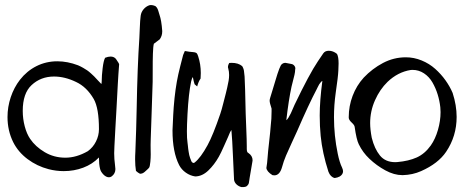

<svg xmlns="http://www.w3.org/2000/svg" viewBox="-20 -701 1873 775"><path d="M404.3 -467.8Q416.5 -472.7 426.3 -472.7Q439.9 -472.7 447.8 -463.4Q449.2 -460.9 454.3 -453.6Q459.5 -446.3 460.9 -441.9Q460 -428.7 458 -402.3Q456.1 -376 455.6 -362.8Q454.6 -338.4 450.2 -262.2Q448.2 -235.4 445.8 -184.8Q443.4 -134.3 441.9 -111.8Q440.9 -96.2 440.9 -82.5Q440.9 -59.1 444.3 -34.2Q445.8 -24.4 445.8 -18.6Q445.8 -0.5 431.2 10.7Q425.8 14.6 419.9 14.6Q408.2 14.6 397.2 3.2Q386.2 -8.3 383.8 -20Q379.4 -37.6 379.4 -65.4Q353 -38.1 315.9 -24.2Q278.8 -10.3 237.3 -10.3Q206.5 -10.3 176.3 -18.1Q129.4 -30.3 91.3 -58.8Q53.2 -87.4 33.2 -127.4Q10.3 -173.8 10.3 -228.5Q10.3 -269.5 23.4 -308.8Q36.6 -348.1 60.5 -378.9Q88.4 -414.6 127.2 -434.1Q166 -453.6 211.4 -453.6Q252.4 -453.6 294.9 -437.5Q306.2 -432.6 315.9 -427Q325.7 -421.4 332 -417Q338.4 -412.6 347.4 -404.5Q356.4 -396.5 360.1 -392.6Q363.8 -388.7 374.3 -377.4Q384.8 -366.2 389.2 -361.8Q390.6 -367.7 390.6 -374Q390.6 -395.5 394.3 -425.8Q397.9 -456.1 404.3 -467.8ZM107.4 -357.4Q71.8 -324.2 71.8 -253.4Q71.8 -221.7 79.8 -191.2Q87.9 -160.6 101.6 -140.6Q123 -108.9 160.6 -86.7Q198.2 -64.5 243.7 -64.5Q288.6 -64.5 334.5 -90.8Q355.5 -106 367.4 -129.9Q379.4 -153.8 379.4 -179.7Q379.4 -264.2 358.4 -301.3Q330.1 -350.1 287.1 -370.1Q241.7 -392.1 198.2 -392.1Q144.5 -392.1 107.4 -357.4Z M582.5 -679.7Q592.8 -682.6 607.4 -676.3Q612.3 -672.4 615.2 -666.7Q618.2 -661.1 620.4 -652.6Q622.6 -644 624 -640.6Q631.8 -618.7 634.8 -576.2V-573.7Q634.8 -556.6 625 -542.5Q619.1 -538.6 601.1 -524.4Q598.1 -514.2 597.2 -484.4Q596.2 -454.6 596.4 -416.7Q596.7 -378.9 596.2 -370.6Q594.7 -325.2 591.8 -238Q588.9 -150.9 588.4 -139.2Q587.9 -131.8 587.9 -116.2Q587.9 -109.9 588.1 -97.2Q588.4 -84.5 588.4 -78.1Q588.4 -63.5 586.9 -47.9Q585 -28.8 582 -24.4Q579.1 -20.5 571.3 -13.7Q570.3 -13.2 567.9 -10.7Q565.4 -8.3 564 -7.1Q562.5 -5.9 559.3 -3.7Q556.2 -1.5 554.4 -1.2Q552.7 -1 549.3 0Q545.9 1 543.5 -0.5Q536.6 -3.9 528.8 -11.2Q525.4 -32.2 525.4 -57.6Q525.4 -64.5 525.6 -72Q525.9 -79.6 526.4 -88.9Q526.9 -98.1 526.9 -103.5Q529.8 -170.4 531.7 -264.2Q534.7 -432.6 542.5 -547.4Q543 -552.2 544.2 -586.2Q545.4 -620.1 547.9 -637.7Q549.8 -651.9 559.3 -663.3Q568.8 -674.8 582.5 -679.7Z M726.1 -495.1Q747.6 -491.2 759.3 -490.7Q768.6 -490.2 772.7 -487.1Q776.9 -483.9 779.8 -474.1Q790.5 -441.9 790.5 -406.2Q790.5 -398.4 789.6 -383.8Q781.2 -372.1 775.9 -352.1Q774.4 -353 765.6 -360.8Q762.7 -368.2 758.3 -390.1Q754.9 -386.2 751.5 -372.1Q741.2 -323.2 736.8 -240.2Q734.4 -193.8 734.4 -170.9Q734.4 -140.6 736.8 -126Q737.3 -123 738.3 -113.5Q739.3 -104 739.7 -100.1Q740.2 -96.2 741.5 -88.1Q742.7 -80.1 743.9 -75Q745.1 -69.8 747.3 -63.5Q749.5 -57.1 752 -51.3Q753.4 -46.9 757.6 -44.4Q761.7 -42 765.6 -44.9Q790 -64 817.9 -115.2Q839.8 -155.3 869.1 -241.2Q874.5 -256.8 881.6 -285.4Q888.7 -314 891.6 -324.2Q893.1 -330.6 897 -346.9Q900.9 -363.3 902.8 -375.2Q904.8 -387.2 904.8 -398.4Q904.8 -412.1 901.4 -424.3Q897.5 -433.1 905.3 -446.8Q908.7 -447.3 915 -447.3Q941.9 -447.3 957.5 -434.1Q960.4 -429.7 962.4 -424.1Q964.4 -418.5 964.8 -414.3Q965.3 -410.2 966.1 -402.6Q966.8 -395 967.3 -392.1Q969.2 -362.3 971.7 -242.7Q972.2 -226.1 974.1 -180.4Q976.1 -134.8 976.1 -109.9V-101.6Q976.1 -100.1 976.3 -96.9Q976.6 -93.8 976.8 -91.8Q977.1 -89.8 978.3 -87.4Q979.5 -85 981.9 -84Q999.5 -72.3 999.5 -54.2Q999.5 -53.7 999.3 -52.2Q999 -50.8 999 -49.8Q997.6 -39.1 987.8 16.1Q986.8 19.5 986.3 26.4Q985.8 33.2 984.4 38.3Q982.9 43.5 979 47.4Q974.1 55.2 954.6 54.2Q943.4 51.3 935.1 43.7Q926.8 36.1 924.8 25.4Q923.3 -0.5 920.4 -69.6Q917.5 -138.7 914.1 -176.3Q911.1 -172.4 908.9 -168Q906.7 -163.6 904.3 -157.2Q901.9 -150.9 900.4 -147.9Q897 -140.6 884.3 -111.8Q871.6 -83 863.3 -68.4Q845.2 -36.1 820.8 -12.7Q796.4 10.7 768.1 11.2Q747.6 8.3 730 -4.2Q712.4 -16.6 703.1 -34.7Q676.3 -87.4 676.3 -174.8Q679.7 -252.9 681.2 -268.6Q687 -343.8 699.7 -400.9Q705.6 -427.2 719.2 -479Q722.7 -487.8 726.1 -495.1Z M1284.7 -485.4Q1292 -496.1 1307.1 -496.1Q1324.7 -496.1 1340.3 -483.4Q1346.7 -471.7 1346.7 -444.8Q1346.7 -432.6 1345.7 -416Q1344.7 -391.6 1335 -325.7Q1328.1 -276.9 1328.1 -228Q1328.1 -153.3 1343.3 -80.6Q1350.6 -44.9 1360.8 -24.4Q1364.7 -15.6 1364.7 -9.8Q1364.7 2.9 1351.6 11.2Q1342.8 16.1 1331.1 17.6Q1314 13.7 1305.7 -7.8Q1281.2 -83.5 1274.4 -152.3Q1270.5 -191.9 1270.5 -234.9Q1270.5 -293.9 1281.2 -374.5Q1277.8 -373 1274.2 -368.4Q1270.5 -363.8 1268.3 -360.4Q1266.1 -356.9 1262.5 -349.4Q1258.8 -341.8 1258.3 -340.8Q1226.6 -280.8 1178.7 -170.4Q1172.4 -155.8 1158.4 -126.2Q1144.5 -96.7 1134.5 -73Q1124.5 -49.3 1118.7 -27.3Q1109.4 6.8 1087.4 6.8Q1085.4 6.8 1079.6 5.9Q1057.1 -8.3 1055.2 -22.9Q1058.6 -42 1060.1 -65.4Q1061.5 -86.4 1066.4 -128.9Q1071.3 -171.4 1072.8 -193.8Q1076.2 -220.7 1076.2 -251.5V-262.7Q1068.4 -286.1 1068.4 -294.4Q1068.4 -299.8 1070.8 -307.1Q1074.2 -318.4 1081.1 -340.8Q1087.9 -363.3 1091.3 -374.5Q1109.9 -438 1117.7 -441.9Q1123.5 -447.3 1132.3 -447.3Q1133.3 -447.3 1155.3 -442.9Q1163.6 -441.9 1168.7 -434.8Q1173.8 -427.7 1171.4 -419.9Q1171.4 -411.1 1168.7 -399.2Q1166 -387.2 1162.1 -372.6Q1158.2 -357.9 1156.7 -351.1Q1145 -296.9 1135.7 -215.8Q1139.6 -218.3 1144.8 -226.8Q1149.9 -235.4 1153.8 -243.4Q1157.7 -251.5 1162.6 -263.4Q1167.5 -275.4 1168.9 -277.8Q1228.5 -402.3 1263.2 -453.6Q1282.7 -481.9 1284.7 -485.4Z M1618.2 -469.7Q1650.9 -469.7 1681.9 -457Q1712.9 -444.3 1736.6 -423.1Q1760.3 -401.9 1778.1 -377Q1795.9 -352.1 1807.1 -325.7Q1823.2 -275.9 1823.2 -229Q1823.2 -151.4 1780.8 -88.4Q1749 -41 1679.7 -10.3Q1645.5 4.9 1606 5.9H1604Q1570.8 5.9 1535.4 -13.4Q1500 -32.7 1471.2 -60.1Q1444.3 -85.4 1428.2 -118.7Q1418.9 -137.2 1411.6 -188.5Q1411.1 -195.8 1399.4 -206.5Q1387.7 -217.3 1387.7 -226.1V-227.1V-229Q1387.7 -272.5 1403.3 -314Q1418.9 -355.5 1448.2 -387.7Q1482.4 -423.8 1525.9 -446.8Q1569.3 -469.7 1618.2 -469.7ZM1637.7 -418.5Q1585.9 -410.2 1544.4 -370.6Q1513.2 -340.3 1493.7 -296.4Q1474.1 -252.4 1474.1 -204.1Q1474.1 -179.2 1480.5 -145Q1491.7 -100.1 1513.7 -73.2Q1535.6 -46.4 1575.7 -46.4Q1581.5 -46.4 1584.5 -46.9Q1629.4 -50.8 1662.1 -65.4Q1694.8 -80.1 1718.8 -113.8Q1737.3 -140.1 1747.8 -176.8Q1758.3 -213.4 1758.3 -248.5Q1758.3 -255.4 1757.3 -268.1Q1754.4 -294.4 1746.6 -319.8Q1738.8 -345.2 1725.6 -368.2Q1712.4 -391.1 1691.4 -405Q1670.4 -418.9 1645 -418.9Q1644 -418.9 1641.6 -418.7Q1639.2 -418.5 1637.7 -418.5Z"/></svg>

Font: Avessa
Style: Medium
Weight: 500
Designer: Arman Khorramak
Foundry: Arman Khorramak
Version: Version 1.000; ttfautohint (v1.8.1)